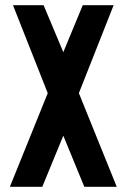

<svg xmlns="http://www.w3.org/2000/svg" viewBox="-20 -720 488 740"><path d="M18 0 164 -361 30 -700H148L224 -519L299 -700H418L284 -361L430 0H305L224 -197L143 0Z"/></svg>

Font: Stick No Bills
Style: Bold
Weight: 700
Version: Version 2.000